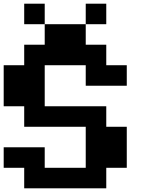

<svg xmlns="http://www.w3.org/2000/svg" viewBox="-20 -1020 818 1040"><path d="M555.6 -888.9H444.4V-1000H555.6ZM444.4 -777.8H555.6V-666.7H666.7V-555.6H444.4V-666.7H222.2V-444.4H555.6V-333.3H666.7V-111.1H555.6V0H111.1V-111.1H0V-222.2H222.2V-111.1H444.4V-333.3H111.1V-444.4H0V-666.7H111.1V-777.8H222.2V-888.9H444.4ZM222.2 -888.9H111.1V-1000H222.2Z"/></svg>

Font: Pixeloid Sans
Style: Bold
Weight: 700
Monospace: yes
Designer: GGBot
Version: 0.3